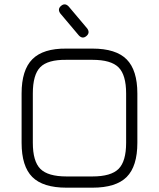

<svg xmlns="http://www.w3.org/2000/svg" viewBox="-20 -869 736 889"><path d="M345 -705 259 -807Q245 -827 263 -842Q281 -857 298 -839L384 -737Q398 -717 380 -702Q362 -687 345 -705ZM288 0Q179 0 129.5 -49.5Q80 -99 80 -208V-436Q80 -545 130 -595Q180 -645 287 -644H408Q517 -644 566.5 -594Q616 -544 616 -436V-208Q616 -99 566.5 -49.5Q517 0 408 0ZM132 -208Q132 -122 167 -87Q202 -52 288 -52H408Q494 -52 529 -87Q564 -122 564 -208V-436Q564 -522 529 -557Q494 -592 408 -592H287Q201 -593 166.5 -558Q132 -523 132 -436Z"/></svg>

Font: Jura
Style: Regular
Weight: 400
Designer: Daniel Johnson, Alexei Vanyashin
Foundry: Daniel Johnson
Version: Version 5.103